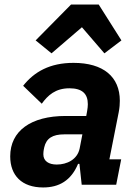

<svg xmlns="http://www.w3.org/2000/svg" viewBox="-20 -814 601 846"><path d="M293 -794 137 -636 207 -579 341 -694 440 -579 515 -636 415 -794ZM170 12C240 12 293 -18 324 -92H330L340 0H492L514 -112H462L503 -319C507 -339 508 -357 508 -370C508 -476 435 -537 304 -537C200 -537 131 -498 82 -436L164 -357C191 -394 224 -425 286 -425C342 -425 367 -401 367 -355C367 -346 366 -337 364 -325L360 -303H269C116 -303 25 -237 25 -125C25 -41 76 12 170 12ZM230 -89C195 -89 171 -104 171 -134C171 -138 171 -148 175 -165C184 -204 211 -222 263 -222H343L331 -160C321 -111 275 -89 230 -89Z"/></svg>

Font: Braiins Sans
Style: Bold Italic
Weight: 700
Italic angle: -11.31°
Designer: Mike Abbink, Paul van der Laan, Pieter van Rosmalen, Jiri Chlebus, Lubos Buracinsky
Foundry: Bold Monday, Sudetype
Version: Version 1.000;hotconv 1.0.109;makeotfexe 2.5.65596